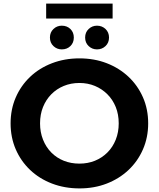

<svg xmlns="http://www.w3.org/2000/svg" viewBox="-20 -1037 884 1069"><path d="M423 12Q340 12 269.5 -15Q199 -42 147.5 -91Q96 -140 67.5 -206Q39 -272 39 -350Q39 -428 67.5 -494Q96 -560 147.5 -609Q199 -658 269.5 -685Q340 -712 422 -712Q505 -712 574.5 -685Q644 -658 695.5 -609.5Q747 -561 776 -495Q805 -429 805 -350Q805 -272 776 -205.5Q747 -139 695.5 -90.5Q644 -42 574.5 -15Q505 12 423 12ZM422 -126Q469 -126 508.5 -142Q548 -158 578 -188Q608 -218 624.5 -259.5Q641 -301 641 -350Q641 -400 624.5 -441Q608 -482 578 -512Q548 -542 508.5 -558.5Q469 -575 422 -575Q375 -575 335 -558.5Q295 -542 265.5 -512Q236 -482 219.5 -441Q203 -400 203 -350Q203 -301 219.5 -259.5Q236 -218 265.5 -188Q295 -158 335 -142Q375 -126 422 -126ZM520 -762Q493 -762 473.5 -780.5Q454 -799 454 -828Q454 -857 473.5 -875.5Q493 -894 520 -894Q548 -894 567.5 -875.5Q587 -857 587 -828Q587 -799 567.5 -780.5Q548 -762 520 -762ZM324 -762Q297 -762 277.5 -780.5Q258 -799 258 -828Q258 -857 277.5 -875.5Q297 -894 324 -894Q353 -894 372 -875.5Q391 -857 391 -828Q391 -799 372 -780.5Q353 -762 324 -762ZM237 -934V-1017H607V-934Z"/></svg>

Font: Montserrat Z
Style: Bold
Weight: 700
Designer: Julieta Ulanovsky
Foundry: Julieta Ulanovsky
Version: Version 8.000